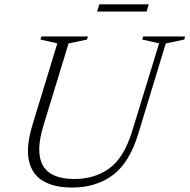

<svg xmlns="http://www.w3.org/2000/svg" viewBox="-20 -834 853 864"><path d="M175.5 -269Q102 -28.5 314.5 -28.5Q407 -28.5 472.8 -77Q538.5 -125.5 574.5 -243L696 -639L620 -656L624.5 -670H813L809 -656L726 -638.5L602 -231.5Q562.5 -101.5 487.2 -45.8Q412 10 304.5 10Q223.5 10 173.2 -20Q123 -50 109.8 -113Q96.5 -176 127 -275L238 -639L162 -656L166.5 -670H375.5L371.5 -656L288.5 -638.5ZM417 -782 427 -814.5H649.5L639.5 -782Z"/></svg>

Font: Newsreader Text Light
Style: Italic
Weight: 300
Italic angle: -17°
Designer: Hugues Gentile
Foundry: Production Type
Version: Version 1.001